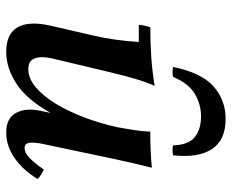

<svg xmlns="http://www.w3.org/2000/svg" viewBox="-84 -646 745 617"><g transform="rotate(90 288.5 -337.5)"><path d="M147 15Q89 15 68 -21Q47 -57 62 -125L94 -264Q102 -299 107 -333.5Q112 -368 115 -411H60Q60 -419 62.5 -430Q65 -441 68 -448Q115 -448 161.5 -451Q208 -454 256 -462Q245 -438 234 -401.5Q223 -365 214.5 -328.5Q206 -292 199 -264L167 -129Q160 -95 168 -75.5Q176 -56 202 -56Q232 -56 260.5 -80Q289 -104 313.5 -144.5Q338 -185 357.5 -236.5Q377 -288 389 -343H417Q388 -209 344.5 -130.5Q301 -52 250 -18.5Q199 15 147 15ZM406 15Q359 15 342.5 -17Q326 -49 336 -95L389 -343Q394 -370 398 -396Q402 -422 403 -448Q433 -448 461 -449Q489 -450 519 -453Q511 -422 505 -395.5Q499 -369 493 -342L442 -100Q437 -75 439 -59.5Q441 -44 456 -44Q470 -44 486 -58.5Q502 -73 525 -106Q533 -102 540.5 -97.5Q548 -93 555 -86Q529 -41 489.5 -13Q450 15 406 15ZM227 -521Q211 -518 195 -521Q214 -613 258 -651.5Q302 -690 362 -690Q431 -690 459.5 -645.5Q488 -601 479 -521Q463 -518 447 -521Q446 -570 421 -590.5Q396 -611 354 -611Q315 -611 281.5 -591Q248 -571 227 -521Z"/></g></svg>

Font: Poltawski Nowy Medium
Style: Italic
Weight: 500
Italic angle: -12°
Version: Version 1.001;gftools[0.9.25]